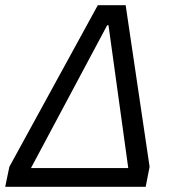

<svg xmlns="http://www.w3.org/2000/svg" viewBox="-30 -718 673 738"><path d="M-10 0 6 -77 346 -698H453L545 -77L530 0ZM463 -72 387 -621H382L89 -72Z"/></svg>

Font: Aneliza
Style: Italic
Weight: 400
Italic angle: -11.31°
Designer: Mike Abbink, Paul van der Laan, Pieter van Rosmalen
Foundry: Bold Monday
Version: Version 3.0